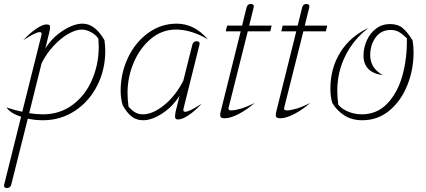

<svg xmlns="http://www.w3.org/2000/svg" viewBox="-68 -600 2159 974"><path d="M466 -342Q466 -247 425.5 -166.5Q385 -86 312.5 -38Q240 10 150 10Q111 10 73 2L-11 337Q-13 345 -19 349.5Q-25 354 -33 354Q-41 354 -45 349.5Q-49 345 -47 337L39 -8Q-15 -25 -35 -55Q6 -41 45 -33L142 -421Q143 -424 143 -429Q143 -437 134 -437Q123 -437 103.5 -427.5Q84 -418 50 -396Q82 -431 115 -453.5Q148 -476 167 -476Q178 -476 182 -473Q186 -470 186 -461Q186 -451 182 -436L162 -354Q196 -409 251 -444.5Q306 -480 351 -480Q414 -480 462 -396Q466 -360 466 -342ZM433 -366Q433 -378 431 -404Q418 -424 393.5 -437Q369 -450 346 -450Q317 -450 279 -428.5Q241 -407 204.5 -368Q168 -329 143 -279L80 -26Q116 -20 150 -20Q235 -20 299.5 -67.5Q364 -115 398.5 -194Q433 -273 433 -366Z M862 -41Q862 -33 871 -33Q882 -33 901.5 -42.5Q921 -52 955 -74Q922 -38 889.5 -16Q857 6 835 6Q827 6 823.5 2.5Q820 -1 820 -9Q820 -18 823 -34L843 -115Q809 -60 756 -25Q703 10 658 10Q623 10 598.5 -10Q574 -30 554 -67Q544 -104 544 -140Q544 -227 580.5 -305.5Q617 -384 682.5 -432Q748 -480 829 -480Q918 -480 987 -400Q903 -450 824 -450Q754 -450 698 -403.5Q642 -357 610.5 -283Q579 -209 579 -129Q579 -94 584 -59Q602 -39 618.5 -29.5Q635 -20 657 -20Q707 -20 765 -67Q823 -114 862 -191L908 -374Q910 -382 916 -386.5Q922 -391 930 -391Q938 -391 942 -386.5Q946 -382 944 -374L863 -49Q862 -46 862 -41Z M1092 -55Q1091 -53 1091 -50Q1091 -40 1105 -40Q1124 -40 1154.5 -49Q1185 -58 1224 -78Q1184 -43 1142.5 -21.5Q1101 0 1072 0Q1060 0 1054.5 -3.5Q1049 -7 1049 -16Q1049 -27 1053 -40L1153 -441H1077L1084 -470H1160L1183 -563Q1188 -580 1205 -580Q1213 -580 1217 -575Q1221 -570 1219 -563L1196 -470H1310L1303 -441H1189Z M1374 -55Q1373 -53 1373 -50Q1373 -40 1387 -40Q1406 -40 1436.5 -49Q1467 -58 1506 -78Q1466 -43 1424.5 -21.5Q1383 0 1354 0Q1342 0 1336.5 -3.5Q1331 -7 1331 -16Q1331 -27 1335 -40L1435 -441H1359L1366 -470H1442L1465 -563Q1470 -580 1487 -580Q1495 -580 1499 -575Q1503 -570 1501 -563L1478 -470H1592L1585 -441H1471Z M1618 -77Q1608 -108 1608 -151Q1608 -253 1658 -334Q1708 -415 1802 -459Q1726 -401 1684.5 -318Q1643 -235 1643 -140Q1643 -106 1648 -69Q1667 -46 1700 -33Q1733 -20 1767 -20Q1845 -20 1897.5 -75.5Q1950 -131 1974 -219Q1998 -307 1996 -406Q1972 -429 1954.5 -438.5Q1937 -448 1913 -448Q1865 -448 1837.5 -410Q1810 -372 1810 -320Q1810 -254 1874 -219Q1825 -225 1800.5 -250.5Q1776 -276 1776 -317Q1776 -358 1793 -395.5Q1810 -433 1840.5 -455.5Q1871 -478 1911 -478Q1951 -478 1975.5 -457Q2000 -436 2025 -395Q2030 -365 2030 -334Q2030 -247 1998.5 -168Q1967 -89 1908 -39.5Q1849 10 1770 10Q1717 10 1679 -14.5Q1641 -39 1618 -77Z"/></svg>

Font: Srisakdi
Style: Regular
Weight: 400
Designer: Cadson Demak Co.,Ltd.
Foundry: Cadson Demak Co.,Ltd.
Version: Version 1.000